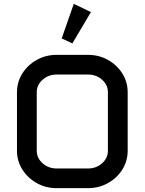

<svg xmlns="http://www.w3.org/2000/svg" viewBox="-20 -980 753 1000"><path d="M364.3 -960 453.6 -917 356.9 -753.9 301.3 -779.8ZM68.4 -499Q68.4 -553.2 96.4 -597.4Q124.5 -641.6 171.4 -668Q218.3 -694.3 275.4 -694.3H438Q495.1 -694.3 542.2 -668Q589.4 -641.6 617.2 -597.4Q645 -553.2 645 -499V-195.3Q645 -141.6 617.2 -97.2Q589.4 -52.7 542.2 -26.4Q495.1 0 438 0H275.4Q218.3 0 171.4 -26.4Q124.5 -52.7 96.4 -97.2Q68.4 -141.6 68.4 -195.3ZM171.4 -194.8Q171.4 -156.7 201.9 -129.6Q232.4 -102.5 275.4 -102.5H438Q481.4 -102.5 511.7 -129.6Q542 -156.7 542 -194.8V-499.5Q542 -537.6 511.7 -564.7Q481.4 -591.8 438 -591.8H275.4Q232.4 -591.8 201.9 -564.7Q171.4 -537.6 171.4 -499.5Z"/></svg>

Font: Anta
Style: Regular
Weight: 400
Designer: Sergej Lebedev
Foundry: Sergej Lebedev
Version: Version 1.000; ttfautohint (v1.8.4.7-5d5b)